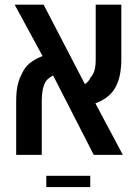

<svg xmlns="http://www.w3.org/2000/svg" viewBox="-20 -650 579 806"><path d="M47.9 0V-224.1Q47.9 -248 50 -267.8Q52.2 -287.6 57.4 -305.4Q62.5 -323.2 72.3 -341.3Q83.5 -367.2 105.7 -385.3Q127.9 -403.3 158.7 -414.6L41.5 -630.4H163.1L336.4 -296.9Q344.2 -301.8 350.1 -308.6Q356 -315.4 359.9 -324.2Q372.1 -337.4 377 -355.7Q381.8 -374 381.8 -401.4V-630.4H489.3V-401.9Q489.3 -368.7 483.9 -338.9Q478.5 -309.1 465.3 -284.7Q455.1 -264.2 433.3 -245.8Q411.6 -227.5 380.4 -216.3L495.6 0H373.5L203.1 -333Q192.4 -328.6 181.4 -318.6Q170.4 -308.6 164.1 -291Q155.3 -265.6 155.3 -224.6V0ZM174.3 135.3V87.9H358.9V135.3Z"/></svg>

Font: Open Sans SemiCondensed SemiBold
Style: Regular
Weight: 600
Width: 4
Designer: Monotype Design Team
Foundry: Monotype Imaging Inc.
Version: Version 3.000